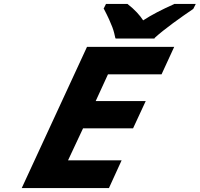

<svg xmlns="http://www.w3.org/2000/svg" viewBox="-20 -951 1010 971"><path d="M595 -140H324L400 -302H653L717 -440H464L526 -575H797L861 -714H420L90 0H531ZM958 -907 970 -931H861L860 -930C799 -903 745 -875 704 -848C688 -873 662 -902 626 -930L625 -931H516L504 -907L506 -905C527 -865 540 -835 548 -814C556 -793 560 -774 563 -760L565 -756H761L763 -760C811 -804 894 -863 956 -905Z"/></svg>

Font: Passageway
Style: BdSuIt
Weight: 700
Foundry: Ascender Corporation
Version: Version 1.11